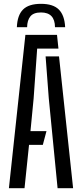

<svg xmlns="http://www.w3.org/2000/svg" viewBox="-20 -982 428 1002"><path d="M26.5 0 112.5 -800H277.5L285 -728.5H174L155.5 -468L139 -297.5H222.5L203.5 -226H131.5L108 0ZM280.5 0 234.5 -469.5 218 -687.5H288L361.5 0ZM194 -962Q130 -962 100.2 -932.2Q70.5 -902.5 68 -840H121.5Q122 -876 138.5 -896.5Q155 -917 194 -917Q266.5 -917 267 -840H320Q317 -902 287.2 -932Q257.5 -962 194 -962Z"/></svg>

Font: Big Shoulders Stencil Text
Style: Regular
Weight: 400
Designer: Patric King
Foundry: XO Type Co
Version: Version 1.000